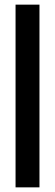

<svg xmlns="http://www.w3.org/2000/svg" viewBox="-20 -727 237 827"><path d="M150 -707V80H47V-707Z"/></svg>

Font: Blinker
Style: Bold
Weight: 700
Designer: Juergen Huber
Foundry: supertype
Version: Version 1.015;PS 1.15;hotconv 1.0.88;makeotf.lib2.5.647800; 